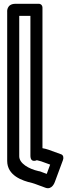

<svg xmlns="http://www.w3.org/2000/svg" viewBox="-20 -827 373 1017"><path d="M81.9 -743.1 141.1 -743.1V-2.7C141.1 38.7 175.1 21.5 175.1 21.5C183.7 23.5 191.4 25.6 198.4 27.7L245.7 44.9L227.5 94.1L203.9 85.4C201.5 84.6 193.9 80.5 183.8 79.3C132.4 67.6 81.9 38.8 81.9 0.7ZM62.3 -806.9C12.5 -806.9 18.1 -762.7 18.1 -762.7V25.3C18.1 102.9 97.5 130.5 150.5 142.3C156.5 143.7 155.7 143.6 164.4 146.7L220.9 167.5C255.8 180.4 269.7 139 270.6 136.5L313.6 20.5C318.4 7.6 315.1 -5.6 304.1 -9.6L237.6 -33.7C225.7 -37.4 216.8 -40.2 204.9 -42.1V-787.3C204.9 -798 197.4 -806.9 185.3 -806.9Z"/></svg>

Font: Tape
Style: Regular
Weight: 500
Foundry: Cannot Into Space Fonts
Version: Version 0.97